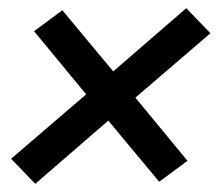

<svg xmlns="http://www.w3.org/2000/svg" viewBox="-20 -574 540 468"><path d="M66 -126 7 -187 190 -344 63 -498 132 -549 256 -400 434 -554 493 -493 310 -336 437 -182 368 -131 244 -280Z"/></svg>

Font: Iosevka Slab Medium
Style: Italic
Weight: 500
Italic angle: -9°
Monospace: yes
Designer: Belleve Invis
Foundry: Belleve Invis
Version: Version 11.1.0; ttfautohint (v1.8.3)